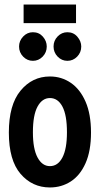

<svg xmlns="http://www.w3.org/2000/svg" viewBox="-20 -816 440 846"><path d="M200 10Q122 10 70.5 -50Q19 -110 19 -232Q19 -354 70.5 -416.5Q122 -479 200 -479Q251 -479 292 -451Q333 -423 357 -368Q381 -313 381 -232Q381 -151 357 -97Q333 -43 292 -16.5Q251 10 200 10ZM200 -84Q235 -84 255 -122Q275 -160 275 -233Q275 -309 255 -346.5Q235 -384 200 -384Q166 -384 145.5 -346.5Q125 -309 125 -233Q125 -160 145.5 -122Q166 -84 200 -84ZM125 -548Q100 -548 82 -566.5Q64 -585 64 -611Q64 -636 82 -655Q100 -674 125 -674Q152 -674 169 -654.5Q186 -635 186 -611Q186 -585 168 -566.5Q150 -548 125 -548ZM277 -548Q252 -548 234 -566.5Q216 -585 216 -611Q216 -637 234 -655.5Q252 -674 277 -674Q304 -674 321 -654Q338 -634 338 -611Q338 -585 320 -566.5Q302 -548 277 -548ZM84 -714V-796H315V-714Z"/></svg>

Font: Inconsolata Condensed ExtraBold
Style: Regular
Weight: 800
Width: 3
Monospace: yes
Designer: Raph Levien, Cyreal, Brenton Simpson
Foundry: Raph Levien, Cyreal, Google
Version: Version 3.001; ttfautohint (v1.8.2.53-6de2)